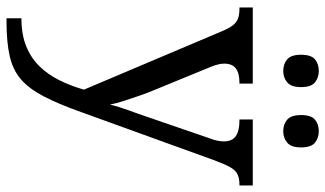

<svg xmlns="http://www.w3.org/2000/svg" viewBox="-230 -554 1024 605"><g transform="rotate(90 282.5 -252.0)"><path d="M38 193Q89 193 126 178Q163 163 189 136.5Q215 110 233 74Q251 38 263 -4L78 -441Q69 -462 60 -473.5Q51 -485 39 -489.5Q27 -494 7 -494H4V-536H244V-494H241Q211 -494 196 -482.5Q181 -471 181 -446Q181 -438 183 -429Q185 -420 189 -409L262 -231Q272 -208 281.5 -180.5Q291 -153 299 -128Q307 -103 310 -86Q317 -115 328.5 -146Q340 -177 350 -207L417 -402Q422 -414 424 -425.5Q426 -437 426 -445Q426 -471 409.5 -482.5Q393 -494 360 -494H357V-536H565V-494H562Q543 -494 530 -488Q517 -482 507.5 -465Q498 -448 486 -416L334 4Q308 77 284 123Q260 169 230.5 194.5Q201 220 157 230Q113 240 47 240H38ZM394 -632Q372 -632 357.5 -644.5Q343 -657 343 -688Q343 -720 357.5 -732Q372 -744 394 -744Q415 -744 430 -732Q445 -720 445 -688Q445 -657 430 -644.5Q415 -632 394 -632ZM204 -632Q182 -632 167.5 -644.5Q153 -657 153 -688Q153 -720 167.5 -732Q182 -744 204 -744Q225 -744 240 -732Q255 -720 255 -688Q255 -657 240 -644.5Q225 -632 204 -632Z"/></g></svg>

Font: Noto Serif Gurmukhi
Style: Regular
Weight: 400
Designer: Vaibhav Singh and the Monotype Design Team
Foundry: Monotype Imaging Inc.
Version: Version 2.003